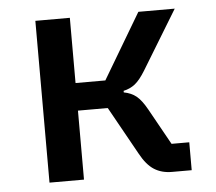

<svg xmlns="http://www.w3.org/2000/svg" viewBox="-43 -563 686 610"><g transform="rotate(-5 300.0 -258.0)"><path d="M91 0V-516H201V-308H296L419.5 -516H535.5L421 -328Q403.5 -299.5 387.8 -287Q372 -274.5 351 -270V-265Q375 -260.5 391 -247.5Q407 -234.5 424 -204L488 -89H544.5V0H481.5Q449 0 425 -15.2Q401 -30.5 381.5 -66.5L296 -220H201V0Z"/></g></svg>

Font: Lilex Medium
Style: Regular
Weight: 500
Designer: Mike Abbink, Paul van der Laan, Pieter van Rosmalen, Mikhael Khrustik
Foundry: Mikhael Khrustik
Version: Version 1.100